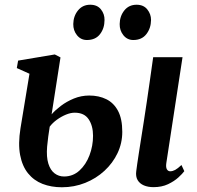

<svg xmlns="http://www.w3.org/2000/svg" viewBox="-20 -780 834 811"><path d="M628.5 10.5Q605 10.5 587.5 3Q570 -4.5 561.2 -19.5Q552.5 -34.5 555.5 -57Q557 -69 559.8 -88.8Q562.5 -108.5 566.8 -135.2Q571 -162 576.2 -195.2Q581.5 -228.5 587.5 -267.2Q593.5 -306 600 -349.5Q606.5 -393 613.2 -440.5Q620 -488 627 -538.5H751L682.5 -91Q680 -73 685 -64.8Q690 -56.5 699 -56.5Q709 -56.5 719.8 -62.2Q730.5 -68 746.5 -83L758.5 -57Q751 -46.5 733.5 -30.5Q716 -14.5 689.8 -2Q663.5 10.5 628.5 10.5ZM241.5 11Q196.5 11 159.8 -3.2Q123 -17.5 98.5 -47.8Q74 -78 65 -125.2Q56 -172.5 66.5 -238L104.5 -468.5L51 -492.5L56.5 -524L211.5 -550L235.5 -537.5L198 -297Q212.5 -314 236.8 -332.5Q261 -351 292 -363.8Q323 -376.5 357 -376.5Q397.5 -376.5 429 -361Q460.5 -345.5 478.5 -311.8Q496.5 -278 496.5 -223Q496.5 -175.5 476.5 -133.2Q456.5 -91 421.2 -58.5Q386 -26 339.8 -7.5Q293.5 11 241.5 11ZM250.5 -34.5Q288 -34.5 315.5 -59.5Q343 -84.5 358 -124Q373 -163.5 373 -206.5Q373 -248.5 354.5 -276.2Q336 -304 295.5 -304Q278.5 -304 258.5 -295.8Q238.5 -287.5 220.2 -274.2Q202 -261 190 -245Q186.5 -224.5 183.8 -203.2Q181 -182 179 -160.5Q175.5 -117 184.2 -89Q193 -61 210.5 -47.8Q228 -34.5 250.5 -34.5ZM347 -611Q321.5 -611 305.2 -631.2Q289 -651.5 289.5 -678.5Q290 -712 309.5 -736Q329 -760 361 -760Q391 -760 406.5 -740.2Q422 -720.5 421.5 -695.5Q421.5 -660.5 402.5 -635.8Q383.5 -611 347 -611ZM543 -611Q517.5 -611 501.2 -631.2Q485 -651.5 485.5 -678.5Q486 -712 505.2 -736Q524.5 -760 557 -760Q586.5 -760 602.2 -740.2Q618 -720.5 618 -695.5Q617.5 -660.5 598.2 -635.8Q579 -611 543 -611Z"/></svg>

Font: Merriweather 60pt SemiBold
Style: Italic
Weight: 600
Italic angle: -7.8°
Version: Version 2.101